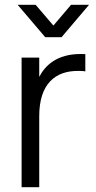

<svg xmlns="http://www.w3.org/2000/svg" viewBox="-20 -780 400 800"><path d="M168.5 -625H236.5L351 -760H276L202.5 -673.5L128.5 -760H53.5ZM335.5 -554.5C329 -555 322.5 -555 316 -555C217.5 -555 168 -507.5 143.5 -459.5V-540H70V0H143.5V-296.5C143.5 -431 211 -484.5 303.5 -484.5C315.5 -484.5 326 -484.5 335.5 -482.5Z"/></svg>

Font: Vela Sans
Style: Regular
Weight: 400
Designer: Principal design: Mikhail Sharanda - project Manrope.
Design modification: Ravid Balaliev
Foundry: Mikhail Sharanda
Version: Version 1.001